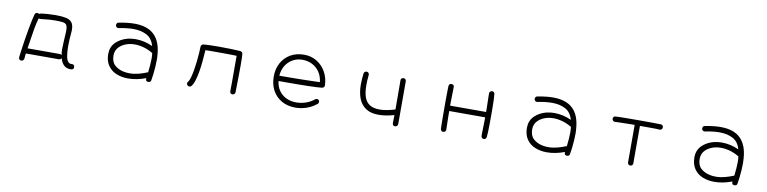

<svg xmlns="http://www.w3.org/2000/svg" viewBox="-12 -1352 9024 2258"><g transform="rotate(10 4500.0 -222.5)"><path d="M228 107Q215 107 207 97Q199 87 199 73Q205 25 213 -34Q221 -93 231 -155.5Q241 -218 251.5 -276.5Q262 -335 272 -381.5Q282 -428 290 -455Q294 -467 302 -472Q310 -477 319 -477Q331 -477 341 -470Q346 -472 349 -474Q352 -476 357 -477Q394 -483 443.5 -486.5Q493 -490 540 -490Q612 -490 659.5 -480Q707 -470 730.5 -440.5Q754 -411 754 -354Q754 -347 754 -340Q754 -333 753 -325Q749 -287 746.5 -243.5Q744 -200 744 -157Q744 -95 752 -43Q760 9 780 29Q790 39 799.5 42Q809 45 823 44Q837 42 846.5 50.5Q856 59 856 74Q859 107 819 107Q766 107 736 76Q706 45 694 -4Q691 3 682 9Q673 15 664 15H269Q268 21 266.5 35Q265 49 264 61.5Q263 74 263 78Q256 107 228 107ZM687 -38Q683 -53 681.5 -71.5Q680 -90 680 -112Q680 -152 683.5 -200.5Q687 -249 689 -303Q690 -312 690 -320Q690 -328 690 -335Q690 -379 677.5 -398.5Q665 -418 633 -422.5Q601 -427 544 -427Q503 -427 457.5 -423Q412 -419 367 -414Q357 -414 353.5 -415Q350 -416 346 -418Q327 -350 316 -289Q305 -228 297 -169Q289 -110 278 -48H664Q677 -48 687 -38Z M1740 95Q1720 90 1717 80.5Q1714 71 1714 55Q1605 96 1503 96Q1425 96 1362 70Q1299 44 1261.5 -10.5Q1224 -65 1224 -148Q1224 -232 1278 -286.5Q1332 -341 1418 -364Q1465 -375 1512 -375Q1565 -375 1617.5 -363Q1670 -351 1716 -329Q1693 -416 1626.5 -452Q1560 -488 1466 -488Q1424 -488 1379 -482.5Q1334 -477 1293 -468Q1281 -465 1269.5 -472.5Q1258 -480 1255 -493Q1254 -507 1260.5 -518.5Q1267 -530 1280 -531Q1385 -552 1468 -552Q1623 -552 1704 -473.5Q1785 -395 1796 -240Q1799 -215 1799 -180Q1799 -141 1796 -95Q1793 -49 1788 -6Q1783 37 1777 68Q1775 85 1763.5 90Q1752 95 1740 95ZM1439 26Q1457 30 1475 31.5Q1493 33 1511 33Q1564 33 1617 19Q1670 5 1724 -17Q1729 -64 1732.5 -104Q1736 -144 1736 -181Q1736 -198 1735 -214.5Q1734 -231 1732 -247Q1732 -247 1731.5 -247Q1731 -247 1731 -248Q1681 -279 1624.5 -295.5Q1568 -312 1513 -312Q1496 -312 1479 -310.5Q1462 -309 1445 -305Q1376 -289 1332 -247Q1288 -205 1288 -141Q1288 -65 1331.5 -26Q1375 13 1439 26Z M2745 67Q2732 68 2723 59Q2714 50 2714 34Q2715 -10 2715 -70.5Q2715 -131 2715 -193.5Q2715 -256 2715 -304V-388Q2705 -389 2669.5 -389.5Q2634 -390 2585.5 -390.5Q2537 -391 2489 -391Q2438 -391 2396.5 -391Q2355 -391 2342 -390Q2338 -324 2331.5 -255.5Q2325 -187 2314 -124.5Q2303 -62 2288 -15.5Q2273 31 2253 53Q2245 64 2230 64Q2218 64 2208 56Q2197 47 2197 32Q2197 21 2205 11Q2219 -4 2230 -42Q2241 -80 2250 -130.5Q2259 -181 2265 -235Q2271 -289 2274.5 -337.5Q2278 -386 2278 -418Q2278 -430 2286 -440Q2294 -450 2306 -451Q2336 -455 2386 -456.5Q2436 -458 2493 -458Q2564 -458 2633.5 -456Q2703 -454 2746 -451Q2758 -450 2767.5 -441.5Q2777 -433 2777 -422Q2779 -412 2780 -377Q2781 -342 2781 -294Q2781 -246 2780.5 -192.5Q2780 -139 2779 -90.5Q2778 -42 2777.5 -8Q2777 26 2777 35Q2777 51 2766 59Q2755 67 2745 67Z M3500 92Q3406 92 3335.5 52Q3265 12 3226 -59.5Q3187 -131 3187 -226Q3187 -316 3225.5 -387Q3264 -458 3333.5 -498.5Q3403 -539 3497 -539Q3581 -539 3648 -498Q3715 -457 3755 -386.5Q3795 -316 3798 -226Q3798 -200 3770 -193Q3748 -190 3705 -188Q3662 -186 3606 -184.5Q3550 -183 3488 -182.5Q3426 -182 3365 -182Q3304 -182 3252 -182Q3259 -117 3292.5 -69Q3326 -21 3379.5 4.5Q3433 30 3499 30Q3558 30 3615.5 10Q3673 -10 3713 -45Q3723 -52 3735 -52Q3749 -52 3758 -42Q3764 -33 3764 -22Q3764 -7 3754 1Q3699 47 3633 69.5Q3567 92 3500 92ZM3250 -245Q3315 -245 3387 -245.5Q3459 -246 3527 -247.5Q3595 -249 3649.5 -250.5Q3704 -252 3733 -253Q3725 -323 3691 -373Q3657 -423 3604 -450Q3551 -477 3484 -477Q3419 -476 3368 -446Q3317 -416 3286 -364.5Q3255 -313 3250 -245Z M4693 105Q4662 105 4662 70Q4662 56 4663 30Q4664 4 4664 -24Q4618 -11 4570 -3Q4522 5 4477 5Q4383 5 4324.5 -34.5Q4266 -74 4239 -144.5Q4212 -215 4212 -309Q4212 -374 4221 -443Q4223 -458 4235 -465Q4247 -472 4257 -470Q4270 -469 4278 -458.5Q4286 -448 4284 -434Q4280 -401 4278.5 -371Q4277 -341 4277 -313Q4277 -232 4295.5 -175Q4314 -118 4358.5 -88Q4403 -58 4480 -58Q4524 -58 4571 -67.5Q4618 -77 4664 -91Q4664 -186 4663.5 -245.5Q4663 -305 4663 -339Q4663 -373 4663 -390.5Q4663 -408 4663 -417Q4663 -426 4662 -437Q4662 -451 4670 -460.5Q4678 -470 4693 -470Q4707 -472 4716 -463Q4725 -454 4726 -440V72Q4726 88 4715 96.5Q4704 105 4693 105Z M5747 71Q5734 70 5724 60.5Q5714 51 5715 37Q5715 28 5715.5 0Q5716 -28 5717 -63.5Q5718 -99 5718.5 -132Q5719 -165 5719 -183H5290Q5290 -144 5290.5 -112Q5291 -80 5292 -45.5Q5293 -11 5294 37Q5296 50 5286.5 60Q5277 70 5263 70Q5247 72 5239.5 61.5Q5232 51 5230 40Q5229 20 5228.5 -24Q5228 -68 5227.5 -125.5Q5227 -183 5227 -241Q5227 -292 5227.5 -338.5Q5228 -385 5228.5 -420Q5229 -455 5230 -470Q5233 -500 5260 -500Q5280 -500 5287.5 -489.5Q5295 -479 5293 -466Q5293 -457 5292.5 -428.5Q5292 -400 5291 -364Q5290 -328 5289.5 -296Q5289 -264 5289 -247H5719Q5719 -264 5718.5 -297Q5718 -330 5717 -365.5Q5716 -401 5715.5 -429.5Q5715 -458 5715 -466Q5714 -483 5725 -491.5Q5736 -500 5748 -500Q5760 -500 5769 -492Q5778 -484 5778 -470Q5781 -449 5782.5 -409Q5784 -369 5784.5 -318.5Q5785 -268 5785 -215Q5785 -162 5784.5 -111.5Q5784 -61 5782.5 -21.5Q5781 18 5778 40Q5778 52 5769 61.5Q5760 71 5747 71Z M6740 95Q6720 90 6717 80.5Q6714 71 6714 55Q6605 96 6503 96Q6425 96 6362 70Q6299 44 6261.5 -10.5Q6224 -65 6224 -148Q6224 -232 6278 -286.5Q6332 -341 6418 -364Q6465 -375 6512 -375Q6565 -375 6617.5 -363Q6670 -351 6716 -329Q6693 -416 6626.5 -452Q6560 -488 6466 -488Q6424 -488 6379 -482.5Q6334 -477 6293 -468Q6281 -465 6269.5 -472.5Q6258 -480 6255 -493Q6254 -507 6260.5 -518.5Q6267 -530 6280 -531Q6385 -552 6468 -552Q6623 -552 6704 -473.5Q6785 -395 6796 -240Q6799 -215 6799 -180Q6799 -141 6796 -95Q6793 -49 6788 -6Q6783 37 6777 68Q6775 85 6763.5 90Q6752 95 6740 95ZM6439 26Q6457 30 6475 31.5Q6493 33 6511 33Q6564 33 6617 19Q6670 5 6724 -17Q6729 -64 6732.5 -104Q6736 -144 6736 -181Q6736 -198 6735 -214.5Q6734 -231 6732 -247Q6732 -247 6731.5 -247Q6731 -247 6731 -248Q6681 -279 6624.5 -295.5Q6568 -312 6513 -312Q6496 -312 6479 -310.5Q6462 -309 6445 -305Q6376 -289 6332 -247Q6288 -205 6288 -141Q6288 -65 6331.5 -26Q6375 13 6439 26Z M7498 79Q7484 79 7475 70Q7466 61 7466 47V-401Q7446 -401 7411 -400.5Q7376 -400 7338 -399Q7300 -398 7270 -397.5Q7240 -397 7230 -396Q7217 -396 7208.5 -404.5Q7200 -413 7198 -426Q7198 -456 7228 -459Q7249 -461 7293 -461.5Q7337 -462 7394.5 -462.5Q7452 -463 7511 -463Q7589 -463 7659 -462.5Q7729 -462 7766 -461Q7780 -461 7789.5 -451.5Q7799 -442 7797 -428Q7797 -412 7786.5 -404.5Q7776 -397 7765 -397Q7747 -399 7720 -399.5Q7693 -400 7648 -400Q7603 -400 7529 -400V47Q7529 60 7520.5 69.5Q7512 79 7498 79Z M8740 95Q8720 90 8717 80.5Q8714 71 8714 55Q8605 96 8503 96Q8425 96 8362 70Q8299 44 8261.5 -10.5Q8224 -65 8224 -148Q8224 -232 8278 -286.5Q8332 -341 8418 -364Q8465 -375 8512 -375Q8565 -375 8617.5 -363Q8670 -351 8716 -329Q8693 -416 8626.5 -452Q8560 -488 8466 -488Q8424 -488 8379 -482.5Q8334 -477 8293 -468Q8281 -465 8269.5 -472.5Q8258 -480 8255 -493Q8254 -507 8260.5 -518.5Q8267 -530 8280 -531Q8385 -552 8468 -552Q8623 -552 8704 -473.5Q8785 -395 8796 -240Q8799 -215 8799 -180Q8799 -141 8796 -95Q8793 -49 8788 -6Q8783 37 8777 68Q8775 85 8763.5 90Q8752 95 8740 95ZM8439 26Q8457 30 8475 31.5Q8493 33 8511 33Q8564 33 8617 19Q8670 5 8724 -17Q8729 -64 8732.5 -104Q8736 -144 8736 -181Q8736 -198 8735 -214.5Q8734 -231 8732 -247Q8732 -247 8731.5 -247Q8731 -247 8731 -248Q8681 -279 8624.5 -295.5Q8568 -312 8513 -312Q8496 -312 8479 -310.5Q8462 -309 8445 -305Q8376 -289 8332 -247Q8288 -205 8288 -141Q8288 -65 8331.5 -26Q8375 13 8439 26Z"/></g></svg>

Font: Hachi Maru Pop
Style: Regular
Weight: 400
Designer: Nontynet
Foundry: Nontynet
Version: Version 1.300